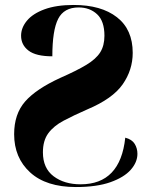

<svg xmlns="http://www.w3.org/2000/svg" viewBox="-20 -744 605 774"><path d="M286 10Q166 10 101.5 -49Q37 -108 37 -203Q37 -284 81 -334.5Q125 -385 223 -430Q289 -459 328 -482.5Q367 -506 384 -533Q401 -560 401 -600Q401 -659 371.5 -686.5Q342 -714 297 -714Q238 -714 214.5 -668Q191 -622 191 -517Q125 -517 95 -540Q65 -563 65 -600Q65 -632 88.5 -660.5Q112 -689 159.5 -706.5Q207 -724 277 -724Q388 -724 451.5 -674.5Q515 -625 515 -531Q515 -462 474.5 -404Q434 -346 332 -303Q277 -279 236.5 -257.5Q196 -236 174.5 -206.5Q153 -177 153 -130Q153 -66 196 -33.5Q239 -1 305 -1Q465 -1 485 -189Q512 -182 523 -164Q534 -146 534 -124Q534 -90 507 -59.5Q480 -29 425 -9.5Q370 10 286 10Z"/></svg>

Font: Noto Serif Display SemiCondensed ExtraBold
Style: Regular
Weight: 800
Width: 4
Designer: Monotype Design Team
Foundry: Monotype Imaging Inc.
Version: Version 2.009